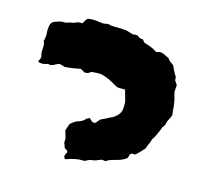

<svg xmlns="http://www.w3.org/2000/svg" viewBox="-85 -671 798 742"><g transform="rotate(15 314.0 -300.5)"><path d="M309 -39Q290 -40 272 -36.5Q254 -33 236 -26Q226 -32 230 -41Q231 -46 236 -53Q236 -61 229 -63Q228 -64 226 -65.5Q224 -67 222 -68Q221 -73 219 -78Q217 -83 215 -87L216 -101Q215 -109 212 -117Q209 -125 207 -135Q209 -141 211.5 -147.5Q214 -154 216 -161Q231 -176 247 -181Q260 -184 270 -194Q272 -197 275 -199Q278 -201 281 -202Q281 -204 284 -204Q289 -203 292.5 -198.5Q296 -194 300 -192Q304 -191 311 -191Q313 -193 315 -196Q317 -199 320 -201Q321 -203 322.5 -205Q324 -207 325 -208L332 -212Q347 -218 362 -227Q367 -229 370.5 -230.5Q374 -232 377 -235Q402 -252 402 -278V-299Q400 -309 396.5 -319.5Q393 -330 390 -343V-345Q391 -345 390 -345.5Q389 -346 389 -346Q389 -346 387.5 -345.5Q386 -345 386 -346Q383 -346 383 -346H374Q366 -346 366 -346Q366 -346 357 -347Q354 -348 350.5 -350.5Q347 -353 344 -354Q335 -359 327 -363.5Q319 -368 311 -371Q298 -376 290.5 -378Q283 -380 274 -380Q265 -380 246 -378Q241 -374 234.5 -371Q228 -368 218 -370Q215 -373 211 -375Q207 -377 202 -379Q195 -378 187 -376Q179 -374 171 -373Q165 -372 158 -371.5Q151 -371 141 -370Q137 -371 131.5 -373Q126 -375 120 -376Q117 -375 115.5 -375Q114 -375 112 -374Q108 -372 104.5 -370Q101 -368 97 -366Q93 -365 89.5 -363.5Q86 -362 84 -363Q79 -365 73.5 -364Q68 -363 63 -361Q61 -360 57 -360Q53 -360 51 -360Q47 -360 43.5 -360.5Q40 -361 38 -363Q37 -365 37 -367Q39 -369 40.5 -372.5Q42 -376 43 -378Q43 -380 43.5 -382Q44 -384 44 -385Q40 -395 40.5 -404.5Q41 -414 41 -424Q42 -430 40.5 -435.5Q39 -441 37 -447Q42 -464 40.5 -481Q39 -498 44 -516Q46 -519 49 -522.5Q52 -526 55 -527Q63 -530 71.5 -533Q80 -536 89 -536Q99 -535 108.5 -538.5Q118 -542 128 -543Q133 -544 137.5 -546.5Q142 -549 147 -550Q152 -551 156 -551Q160 -551 164 -551Q167 -556 169.5 -560.5Q172 -565 175 -569Q180 -574 186 -574Q205 -576 221 -573Q229 -572 237.5 -571Q246 -570 254 -573Q260 -574 265 -573Q273 -570 281 -570Q289 -570 298 -570Q306 -570 315.5 -569.5Q325 -569 335 -568Q339 -567 345.5 -565Q352 -563 358 -561Q364 -559 370 -560.5Q376 -562 382 -560L392 -553Q396 -552 399 -551.5Q402 -551 406 -551L413 -541Q432 -535 440.5 -531.5Q449 -528 454 -525.5Q459 -523 466 -518Q470 -517 474 -518.5Q478 -520 482 -521Q484 -520 485.5 -520.5Q487 -521 489 -520Q495 -519 500.5 -516Q506 -513 511 -511Q514 -510 517.5 -508Q521 -506 522 -504Q526 -497 532 -493.5Q538 -490 544 -485Q546 -481 548.5 -476Q551 -471 553 -466Q556 -461 558.5 -456Q561 -451 565 -446Q566 -442 566.5 -438Q567 -434 567 -430Q573 -423 578 -413L576 -391Q576 -389 576.5 -385.5Q577 -382 578 -377Q582 -365 584.5 -353Q587 -341 588 -329Q588 -322 589 -314Q590 -306 591 -298Q589 -291 585.5 -284Q582 -277 578 -269Q576 -264 575.5 -258.5Q575 -253 570 -248Q566 -243 564 -236.5Q562 -230 559 -224Q557 -219 554.5 -214Q552 -209 550 -204Q548 -200 545 -195.5Q542 -191 539 -186Q538 -177 533.5 -169Q529 -161 527 -153Q526 -148 522.5 -144Q519 -140 515 -136Q510 -130 504 -124.5Q498 -119 493 -114Q488 -113 483.5 -113.5Q479 -114 475 -112Q471 -108 470.5 -104Q470 -100 468 -95Q467 -94 466.5 -93Q466 -92 465 -91Q445 -78 428 -75Q422 -73 416 -71.5Q410 -70 405 -68Q400 -67 395.5 -64Q391 -61 388 -59Q384 -60 380 -60Q376 -60 373 -61Q356 -54 350 -52Q344 -50 327 -48Q323 -46 318.5 -43.5Q314 -41 309 -39Z"/></g></svg>

Font: Daruma Drop One
Style: Regular
Weight: 400
Designer: Maniackers Design
Version: Version 1.000